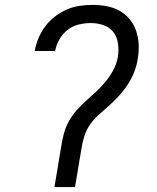

<svg xmlns="http://www.w3.org/2000/svg" viewBox="-20 -763 640 783"><path d="M202 0 230 -168Q234 -194 241 -220Q248 -246 262 -270.5Q276 -295 295 -316Q314 -337 335 -355.5Q356 -374 376.5 -393.5Q397 -413 414.5 -435Q432 -457 444.5 -482Q457 -507 461 -533Q465 -560 461 -586.5Q457 -613 442 -632.5Q427 -652 402 -660.5Q377 -669 350 -669Q326 -669 301 -663Q276 -657 255.5 -641Q235 -625 222 -602Q209 -579 205 -555H122V-556Q126 -582 137 -607.5Q148 -633 164.5 -655.5Q181 -678 204 -695.5Q227 -713 252 -724Q277 -735 304 -739Q331 -743 357 -743Q386 -743 414 -738Q442 -733 466.5 -719.5Q491 -706 508.5 -685Q526 -664 535 -637.5Q544 -611 545.5 -582.5Q547 -554 542 -524Q538 -498 528.5 -472.5Q519 -447 504 -423Q489 -399 470 -377.5Q451 -356 430 -337Q409 -318 387 -299Q365 -280 348.5 -257Q332 -234 324 -208Q316 -182 312 -156L286 0Z"/></svg>

Font: Iosevka Extended Oblique
Style: Regular
Weight: 400
Width: 7
Italic angle: -9°
Monospace: yes
Designer: Belleve Invis
Foundry: Belleve Invis
Version: Version 32.0.1; ttfautohint (v1.8.4)